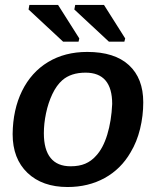

<svg xmlns="http://www.w3.org/2000/svg" viewBox="-20 -748 633 778"><path d="M560.5 -333.5Q560.5 -278.8 547.6 -225.8Q534.7 -172.9 509.3 -130.9Q470.2 -63 404.1 -26.6Q337.9 9.8 253.9 9.8Q151.4 9.8 91.3 -47.6Q31.2 -105 31.2 -204.6Q32.2 -303.7 69.3 -379.4Q106.9 -455.6 174.8 -496.6Q242.7 -537.6 333.5 -537.6Q444.3 -537.6 502.4 -484.1Q560.5 -430.7 560.5 -333.5ZM434.6 -326.7Q434.6 -453.6 326.7 -453.6Q267.6 -453.6 232.4 -422.9Q209 -402.3 192.1 -366.7Q175.3 -331.1 166.5 -289.1Q157.7 -247.1 157.7 -208Q157.7 -141.6 185.1 -107.9Q212.4 -74.2 266.1 -74.2Q300.8 -74.2 325.4 -84.7Q350.1 -95.2 368.7 -116.2Q397.5 -146.5 414.6 -202.4Q431.6 -258.3 434.6 -326.7ZM301.3 -592.3 298.3 -579.1H235.8L95.7 -709.5L99.1 -728H215.3ZM487.3 -592.3 483.9 -579.1H421.4L281.2 -709.5L284.7 -728H401.4Z"/></svg>

Font: Arimo SemiBold
Style: Italic
Weight: 600
Italic angle: -12°
Version: Version 1.33